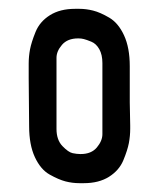

<svg xmlns="http://www.w3.org/2000/svg" viewBox="-20 -814 360 435"><path d="M163 -465Q187 -465 199.5 -480Q212 -495 212 -510V-525V-582V-637V-671Q212 -690 205 -702.5Q198 -715 187 -719.5Q176 -724 170 -725.5Q164 -727 158 -727H157Q133 -727 120.5 -712.5Q108 -698 108 -683V-668V-634V-522Q108 -497 121.5 -483Q135 -469 144.5 -467Q154 -465 162 -465ZM275 -530V-522Q275 -506 272 -490Q269 -474 259.5 -451Q250 -428 227 -413.5Q204 -399 170 -399H160Q144 -399 128.5 -403Q113 -407 92.5 -418.5Q72 -430 59 -458Q46 -486 46 -528L45 -637V-663V-670Q45 -686 48 -702Q51 -718 60.5 -741.5Q70 -765 93 -779.5Q116 -794 150 -794H160Q175 -794 191 -790Q207 -786 227.5 -774Q248 -762 261 -734Q274 -706 274 -664V-582Z"/></svg>

Font: Soda Fountain
Style: Regular
Weight: 400
Version: Version 1.0